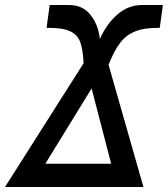

<svg xmlns="http://www.w3.org/2000/svg" viewBox="-44 -745 669 765"><path d="M141.5 -634 154 -725H231Q285.5 -725 316.5 -686Q347.5 -647 354 -590Q381.5 -651 424.5 -688Q467.5 -725 522 -725H605L592.5 -634Q531.5 -635 494.2 -619.8Q457 -604.5 433.8 -573.2Q410.5 -542 388.5 -487L527.5 0H-24L289 -493Q286.5 -549 275.2 -578.5Q264 -608 233.2 -621.5Q202.5 -635 141.5 -634ZM399 -92.5 321 -392.5 136.5 -92.5Z"/></svg>

Font: JuliaMono SemiBold
Style: Italic
Weight: 600
Italic angle: -9°
Monospace: yes
Designer: cormullion
Foundry: corm
Version: Version 0.056; ttfautohint (v1.8.4)